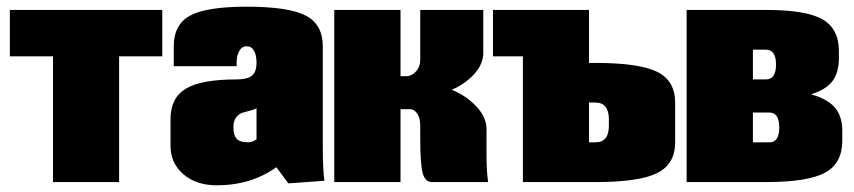

<svg xmlns="http://www.w3.org/2000/svg" viewBox="-20 -550 2579 580"><path d="M9.8 -520H470.2V-379.9H339.8V0H140.1V-379.9H9.8Z M504.9 -350.1V-410.2Q504.9 -476.1 554.4 -502.9Q604 -529.8 725.1 -529.8Q852.1 -529.8 903.6 -502.9Q955.1 -476.1 955.1 -410.2V-109.9Q955.1 -37.1 960 -3.9L851.1 3.9L814.9 -44.9Q738.3 9.8 634.8 9.8Q572.8 9.8 533.9 -23.7Q495.1 -57.1 495.1 -109.9V-189.9Q495.1 -254.9 542 -282.5Q588.9 -310.1 694.8 -310.1Q727.5 -310.1 741.2 -321.5Q754.9 -333 754.9 -360.8Q754.9 -383.3 747.3 -396.7Q739.7 -410.2 725.1 -410.2Q710.9 -410.2 702.9 -396.2Q694.8 -382.3 694.8 -359.9V-350.1ZM754.9 -128.9V-223.1Q749 -219.2 735.4 -215.8Q721.7 -212.4 711.7 -209.2Q701.7 -206.1 693.4 -195.3Q685.1 -184.6 685.1 -166Q685.1 -142.1 694.6 -131.1Q704.1 -120.1 730 -120.1Q741.7 -120.1 754.9 -128.9Z M989.7 -520H1189.9V-319.8H1207.5Q1223.1 -319.8 1236.3 -334Q1249.5 -348.1 1249.5 -369.1V-520H1439.9V-390.1Q1439.9 -356.9 1413.1 -326.9Q1386.2 -296.9 1344.7 -278.8Q1389.2 -260.7 1419.4 -228Q1449.7 -195.3 1449.7 -160.2V-80.1Q1449.7 -33.2 1454.6 0H1284.7Q1263.7 0 1256.6 -28.1Q1249.5 -56.2 1249.5 -129.9V-169.9Q1249.5 -192.4 1240.7 -206.3Q1231.9 -220.2 1217.8 -220.2H1189.9V0H989.7Z M1759.3 -120.1H1779.3Q1819.3 -120.1 1819.3 -169.9V-189.9Q1819.3 -214.4 1809.1 -227.3Q1798.8 -240.2 1779.3 -240.2H1759.3ZM1469.2 -520H1759.3V-359.9H1779.3Q1910.6 -359.9 1965.1 -333Q2019.5 -306.2 2019.5 -240.2V-120.1Q2019.5 -54.2 1965.1 -27.1Q1910.6 0 1779.3 0H1559.6V-379.9H1469.2Z M2254.4 -310.1H2293.9Q2324.2 -310.1 2324.2 -355Q2324.2 -399.9 2293.9 -399.9H2254.4ZM2054.2 -520H2293.9Q2414.6 -520 2464.4 -491.7Q2514.2 -463.4 2514.2 -395V-375Q2514.2 -331.1 2494.9 -305.2Q2475.6 -279.3 2430.2 -265.1Q2480 -251 2502.2 -224.9Q2524.4 -198.7 2524.4 -154.8V-125Q2524.4 -56.6 2472.2 -28.3Q2419.9 0 2293.9 0H2054.2ZM2254.4 -120.1H2304.2Q2334 -120.1 2334 -165Q2334 -210 2304.2 -210H2254.4Z"/></svg>

Font: Mikodacs
Style: Regular
Weight: 400
Designer: gluk (gluksza@wp.pl)
Foundry: gluk (gluksza@wp.pl)
Version: Version 0.28